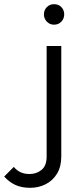

<svg xmlns="http://www.w3.org/2000/svg" viewBox="-146 -690 384 918"><path d="M-2 208Q-43 208 -73 194Q-103 180 -126 154L-80 108Q-65 126 -46.5 134Q-28 142 -5 142Q29 142 53 122Q77 102 77 59V-470H147V58Q147 107 126.5 140.5Q106 174 72 191Q38 208 -2 208ZM112 -572Q92 -572 78 -586.5Q64 -601 64 -621Q64 -642 78 -656Q92 -670 112 -670Q134 -670 147.5 -656Q161 -642 161 -621Q161 -601 147.5 -586.5Q134 -572 112 -572Z"/></svg>

Font: Outfit-Light
Style: Regular
Weight: 300
Designer: Rodrigo Fuenzalida
Foundry: fragTYPE
Version: Version 1.000